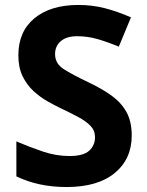

<svg xmlns="http://www.w3.org/2000/svg" viewBox="-20 -744 591 774"><path d="M511 -198Q511 -103 442.5 -46.5Q374 10 248 10Q135 10 46 -33V-174Q97 -152 151.5 -133.5Q206 -115 260 -115Q316 -115 339.5 -136.5Q363 -158 363 -191Q363 -218 344.5 -237Q326 -256 295 -272.5Q264 -289 224 -308Q199 -320 170 -336.5Q141 -353 114.5 -377.5Q88 -402 71 -437Q54 -472 54 -521Q54 -617 119 -670.5Q184 -724 296 -724Q352 -724 402.5 -711Q453 -698 508 -674L459 -556Q410 -576 371 -587Q332 -598 291 -598Q248 -598 225 -578Q202 -558 202 -526Q202 -488 236 -466Q270 -444 337 -412Q392 -386 430.5 -358Q469 -330 490 -292Q511 -254 511 -198Z"/></svg>

Font: Noto Sans Telugu
Style: Bold
Weight: 700
Designer: Jelle Bosma - Monotype Design Team
Foundry: Monotype Imaging Inc.
Version: Version 2.005; ttfautohint (v1.8.4.7-5d5b)